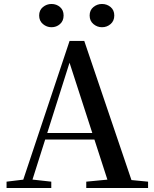

<svg xmlns="http://www.w3.org/2000/svg" viewBox="-20 -946 775 966"><path d="M239 -809Q215 -809 196 -825Q177 -841 177 -868Q177 -895 196 -910.5Q215 -926 239 -926Q264 -926 282 -910.5Q300 -895 300 -868Q300 -841 282 -825Q264 -809 239 -809ZM493 -809Q469 -809 450 -825Q431 -841 431 -868Q431 -895 450 -910.5Q469 -926 493 -926Q518 -926 536.5 -910.5Q555 -895 555 -868Q555 -841 536.5 -825Q518 -809 493 -809ZM13 0V-32L112 -44H130L238 -32V0ZM83 0 330 -740H404L655 0H534L319 -664H339L336 -650L130 0ZM193 -244 199 -277H510L516 -244ZM414 0V-32L549 -45H590L725 -32V0Z"/></svg>

Font: Noto Serif KR ExtraLight SemiBold
Style: Regular
Weight: 600
Version: Version 2.002-H1;hotconv 1.1.0;makeotfexe 2.6.0